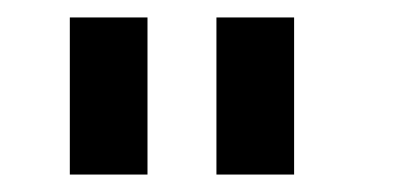

<svg xmlns="http://www.w3.org/2000/svg" viewBox="-20 -740 457 220"><path d="M60 -540V-720H149V-540ZM228 -540V-720H317V-540Z"/></svg>

Font: Cns Manrope Med
Style: Regular
Weight: 500
Designer: Mikhail Sharanda
Foundry: Mikhail Sharanda
Version: Version 4.504